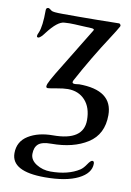

<svg xmlns="http://www.w3.org/2000/svg" viewBox="-81 -468 554 809"><g transform="rotate(10 195.5 -63.5)"><path d="M172 109Q302 109 302 21Q302 -33 274 -63.5Q246 -94 200 -94Q182 -94 151.5 -88.5Q121 -83 116 -83Q111 -83 109.5 -85.5Q108 -88 108.5 -91.5Q109 -95 110 -98L111 -101Q116 -114 138 -151L262 -354Q269 -363 253 -364Q243 -364 210 -366Q177 -368 159 -368Q156 -368 148 -367.5Q140 -367 137 -367Q108 -366 66 -311Q65 -310 61 -304.5Q57 -299 54 -296Q51 -293 46.5 -289.5Q42 -286 39 -286Q27 -286 38 -308Q50 -336 50 -405Q50 -416 60 -416Q64 -416 75 -407Q81 -402 123 -402H195Q258 -402 364 -404Q368 -404 370.5 -399.5Q373 -395 371 -392Q360 -372 341 -343Q273 -239 216 -133Q210 -120 225 -120Q229 -120 236 -121L242 -122Q387 -122 387 -15Q387 67 326 106Q265 145 171 145Q131 145 115.5 159Q100 173 100 201Q100 227 127 244Q154 261 188 261Q263 261 311 230Q323 222 335 204Q347 186 354 186Q362 186 362 197Q362 238 310.5 263.5Q259 289 168 289Q25 289 25 211Q25 161 67 135Q109 109 172 109Z"/></g></svg>

Font: EB Garamond SC 12
Style: Regular
Weight: 400
Version: Version 0.016 ; ttfautohint (v0.97) -l 8 -r 50 -G 200 -x 0 -